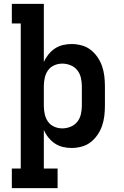

<svg xmlns="http://www.w3.org/2000/svg" viewBox="-20 -755 640 990"><path d="M41 215V114H87V-634H41V-735H206V-435Q215 -456 229.5 -474Q244 -492 262.5 -504.5Q281 -517 303.5 -522.5Q326 -528 349 -528Q375 -528 401 -521Q427 -514 447.5 -498Q468 -482 483 -460Q498 -438 506.5 -413Q515 -388 518 -362Q521 -336 521 -310V-210Q521 -184 518 -158Q515 -132 506.5 -107Q498 -82 483 -60Q468 -38 447.5 -22Q427 -6 401 1Q375 8 349 8Q326 8 303.5 2.5Q281 -3 262.5 -15.5Q244 -28 229.5 -46Q215 -64 206 -85V114H277V215ZM301 -93Q323 -93 344 -101.5Q365 -110 378.5 -127Q392 -144 397 -166Q402 -188 402 -210V-310Q402 -332 397 -354Q392 -376 378.5 -393Q365 -410 344 -418.5Q323 -427 301 -427Q279 -427 259 -418Q239 -409 227 -391.5Q215 -374 210.5 -352.5Q206 -331 206 -310V-210Q206 -189 210.5 -167.5Q215 -146 227 -128.5Q239 -111 259 -102Q279 -93 301 -93Z"/></svg>

Font: Iosevka Plex Etoile
Style: Bold
Weight: 700
Designer: Belleve Invis
Foundry: Belleve Invis
Version: Version 25.1.1; ttfautohint (v1.8.4)